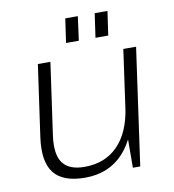

<svg xmlns="http://www.w3.org/2000/svg" viewBox="-82 -795 790 874"><g transform="rotate(-10 313.0 -358.0)"><path d="M130 -208Q118 -122 147 -82Q176 -42 248 -42Q343 -42 402 -102.5Q461 -163 477 -275L518 -339L508 -275Q487 -140 419.5 -66.5Q352 7 242 7Q140 7 98.5 -45.5Q57 -98 72 -208L119 -540H177ZM497 0H463L464 -184L514 -540H573ZM336 -723 321 -612H262L278 -723ZM473 -723 457 -612H398L414 -723Z"/></g></svg>

Font: Pathway Extreme 8pt Thin 12pt
Style: Italic
Weight: 100
Italic angle: -8°
Version: Version 1.001;gftools[0.9.26]